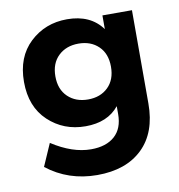

<svg xmlns="http://www.w3.org/2000/svg" viewBox="-77 -550 757 813"><g transform="rotate(-10 301.5 -144.0)"><path d="M264 -20Q170 -20 104.5 -81.5Q39 -143 39 -250Q39 -357 104.5 -418.5Q170 -480 264 -480Q365 -480 415 -411V-470H542V-69Q542 56 471.5 124Q401 192 277 192Q153 192 60 119L102 23Q190 80 270 80Q335 80 371.5 47.5Q408 15 408 -47V-81Q359 -20 264 -20ZM207.5 -162Q241 -130 294 -130Q347 -130 380 -162Q413 -194 413 -250Q413 -306 380 -338Q347 -370 294 -370Q241 -370 207.5 -338Q174 -306 174 -250Q174 -194 207.5 -162Z"/></g></svg>

Font: Gantari
Style: Bold
Weight: 700
Designer: Anugrah Pasau
Foundry: Lafontype
Version: Version 1.000